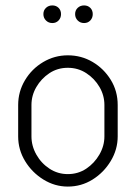

<svg xmlns="http://www.w3.org/2000/svg" viewBox="-20 -682 501 708"><path d="M230 6Q182 6 140 -20Q98 -46 72.5 -88Q47 -130 47 -179V-295Q47 -344 72 -386Q97 -428 139 -453Q181 -478 230 -478Q280 -478 321.5 -453.5Q363 -429 388.5 -387.5Q414 -346 414 -295V-179Q414 -131 388.5 -88.5Q363 -46 321.5 -20Q280 6 230 6ZM230 -40Q268 -40 298 -60Q328 -80 346.5 -112Q365 -144 365 -179V-295Q365 -330 347 -361Q329 -392 298.5 -412Q268 -432 230 -432Q192 -432 162 -412Q132 -392 114 -361Q96 -330 96 -295V-179Q96 -144 114 -112Q132 -80 162.5 -60Q193 -40 230 -40ZM290 -597Q276 -597 266.5 -606.5Q257 -616 257 -630Q257 -644 266.5 -653Q276 -662 290 -662Q304 -662 313 -653Q322 -644 322 -630Q322 -616 313 -606.5Q304 -597 290 -597ZM173 -597Q159 -597 149.5 -606.5Q140 -616 140 -630Q140 -644 149.5 -653Q159 -662 173 -662Q187 -662 196 -653Q205 -644 205 -630Q205 -616 196 -606.5Q187 -597 173 -597Z"/></svg>

Font: Dosis ExtraLight Light
Style: Regular
Weight: 300
Version: Version 3.001; ttfautohint (v1.8.2)